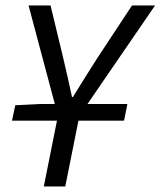

<svg xmlns="http://www.w3.org/2000/svg" viewBox="-20 -676 582 696"><path d="M23.4 -238.6 35.5 -294.5 121.7 -298.9H441.8L429.7 -238.6ZM138.8 0 190.1 -256.4 83.5 -656.3H163.2L208.7 -467.7Q217.5 -431.1 225.2 -396.4Q232.8 -361.7 241 -324.1H244.2Q266.8 -360.9 289.1 -396.5Q311.5 -432.1 334.6 -468.3L458.6 -656.3H542.2L267.9 -256.4L216.6 0Z"/></svg>

Font: Source Sans 3 VF
Style: Italic
Weight: 200
Italic angle: -11°
Designer: Paul D. Hunt
Foundry: Adobe Systems Incorporated
Version: Version 3.042;hotconv 1.0.118;makeotfexe 2.5.65603